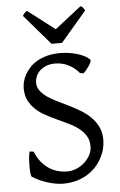

<svg xmlns="http://www.w3.org/2000/svg" viewBox="-59 -893 593 949"><g transform="rotate(-5 238.0 -418.5)"><path d="M432.1 -184.1Q432.1 -162.1 426.3 -139.2Q420.4 -116.2 408.4 -94Q396.5 -71.8 378.7 -52Q360.8 -32.2 336.7 -17.6Q312.5 -2.9 282 5.9Q251.5 14.6 214.8 14.6Q198.7 14.6 179.7 11.2Q160.6 7.8 140.6 1.7Q120.6 -4.4 100.8 -13.2Q81.1 -22 64 -33.2Q60.5 -35.2 58.8 -49.8Q57.1 -64.5 57.1 -84.2Q57.1 -104 58.6 -124.5Q60.1 -145 64 -158.2L84 -155.8Q95.2 -127 112.1 -106Q128.9 -85 149.4 -71Q169.9 -57.1 193.6 -50.5Q217.3 -43.9 242.2 -43.9Q264.2 -43.9 286.4 -53Q308.6 -62 326.2 -77.6Q343.8 -93.3 355 -114Q366.2 -134.8 366.2 -158.2Q366.2 -188 353 -209.5Q339.8 -231 318.6 -247.6Q297.4 -264.2 270 -277.3Q242.7 -290.5 214.1 -303.7Q185.5 -316.9 158.2 -331.5Q130.9 -346.2 109.6 -365.7Q88.4 -385.3 75.2 -410.9Q62 -436.5 62 -472.2Q62 -487.3 66.4 -504.9Q70.8 -522.5 80.6 -540Q90.3 -557.6 105.7 -574Q121.1 -590.3 142.8 -602.8Q164.6 -615.2 192.9 -622.6Q221.2 -629.9 256.8 -629.9Q278.8 -629.9 301 -626.5Q323.2 -623 342.5 -617.2Q361.8 -611.3 377.4 -603Q393.1 -594.7 401.9 -585Q405.3 -582 402.1 -573.5Q398.9 -564.9 392.3 -554.9Q385.7 -544.9 377.7 -535.2Q369.6 -525.4 363.8 -520L346.2 -522.9Q332.5 -539.1 317.6 -550Q302.7 -561 287.4 -567.9Q272 -574.7 256.8 -577.6Q241.7 -580.6 228 -580.6Q200.7 -580.6 181.4 -572.5Q162.1 -564.5 149.7 -551.8Q137.2 -539.1 131.3 -523.9Q125.5 -508.8 125.5 -495.1Q125.5 -472.2 138.7 -454.3Q151.9 -436.5 173.3 -421.6Q194.8 -406.7 222.4 -393.6Q250 -380.4 278.8 -366Q307.6 -351.6 335.2 -335Q362.8 -318.4 384.3 -296.9Q405.8 -275.4 418.9 -247.8Q432.1 -220.2 432.1 -184.1ZM270.5 -679.2H218.3L89.4 -829.1Q92.8 -834 95.2 -837.4Q97.7 -840.8 99.9 -843.3Q102.1 -845.7 104.7 -847.7Q107.4 -849.6 111.3 -852.1L245.6 -749L377.4 -852.1Q385.7 -847.7 389.2 -843.3Q392.6 -838.9 398.4 -829.1Z"/></g></svg>

Font: Gentium Unicode
Style: Regular
Weight: 400
Version: Version 1.009